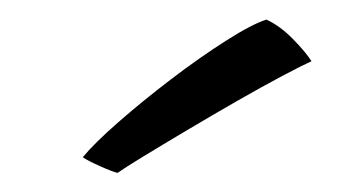

<svg xmlns="http://www.w3.org/2000/svg" viewBox="-20 -745 350 196"><path d="M252 -725Q266 -718.5 279 -705.2Q292 -692 298 -682.5Q289 -678.5 268.2 -667.5Q247.5 -656.5 221.8 -641.8Q196 -627 170.8 -612Q145.5 -597 126.2 -585.2Q107 -573.5 100 -568.5Q94 -570 81.8 -575.5Q69.5 -581 64.5 -584.5Q76 -598.5 100.5 -620Q125 -641.5 154.5 -664Q184 -686.5 210.8 -703.5Q237.5 -720.5 252 -725Z"/></svg>

Font: Grandstander ExtraLight
Style: Regular
Weight: 200
Designer: Tyler Finck
Foundry: Etcetera Type Co
Version: Version 1.200; ttfautohint (v1.8.3)